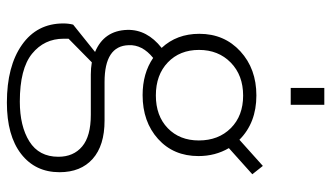

<svg xmlns="http://www.w3.org/2000/svg" viewBox="-220 -510 953 552"><g transform="rotate(90 256.0 -233.5)"><path d="M280.8 -689.9V-593.3H232.4V-689.9ZM326.2 -58.1Q397.9 -58.1 436.3 -23.9Q474.6 10.3 474.6 71.3Q474.6 141.1 421.9 181.9Q369.1 222.7 274.4 222.7Q169.9 222.7 108.4 179.4Q46.9 136.2 46.9 60.5Q46.9 45.4 50.3 32.2L128.9 -30.8Q67.4 -56.6 65.4 -123.5Q64 -180.2 117.2 -222.2Q76.7 -265.6 76.7 -330.6Q76.7 -402.3 127 -448.5Q177.2 -494.6 253.9 -494.6Q332.5 -494.6 381.3 -445.8L456.5 -513.2L480.5 -482.9L405.3 -415.5Q428.2 -376.5 428.2 -328.1Q428.2 -256.3 378.9 -211.9Q329.6 -167.5 252.9 -167.5Q190.4 -167.5 146 -197.8Q107.4 -166.5 109.4 -127.4Q111.3 -58.1 215.3 -58.1ZM254.4 -456.5Q195.8 -456.5 159.4 -420.9Q123 -385.3 123 -329.6Q123 -274.4 158.9 -240Q194.8 -205.6 253.9 -205.6Q312.5 -205.6 347.9 -239.7Q383.3 -273.9 383.3 -329.1Q383.3 -385.7 347.9 -421.1Q312.5 -456.5 254.4 -456.5ZM271.5 185.5Q342.3 185.5 386.2 158Q430.2 130.4 430.2 74.7Q430.2 31.2 400.6 6.3Q371.1 -18.6 309.6 -18.6H193.4Q175.8 -18.6 158.7 -21.5L90.8 45.4V59.6Q90.8 115.2 134 150.4Q177.2 185.5 271.5 185.5Z"/></g></svg>

Font: HK Grotesk Light Legacy
Style: Regular
Weight: 300
Designer: Alfredo Marco Pradil
Foundry: Hanken Design Co.
Version: Version 2.022;PS 002.022;hotconv 1.0.88;makeotf.lib2.5.64775